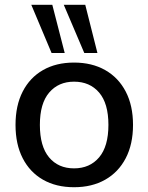

<svg xmlns="http://www.w3.org/2000/svg" viewBox="-20 -775 621 804"><path d="M290 9Q215 9 160 -22.5Q105 -54 75 -112.5Q45 -171 45 -252Q45 -333 75 -391.5Q105 -450 160 -481.5Q215 -513 290 -513Q365 -513 420.5 -481.5Q476 -450 506.5 -391.5Q537 -333 537 -252Q537 -171 506.5 -112.5Q476 -54 420.5 -22.5Q365 9 290 9ZM290 -70Q356 -70 395 -116Q434 -162 434 -252Q434 -342 395 -387.5Q356 -433 290 -433Q225 -433 186 -387.5Q147 -342 147 -252Q147 -162 185.5 -116Q224 -70 290 -70ZM333 -553 247 -755H337L388 -553ZM196 -553 111 -755H199L251 -553Z"/></svg>

Font: Mulish ExtraLight SemiBold
Style: Regular
Weight: 600
Version: Version 3.603